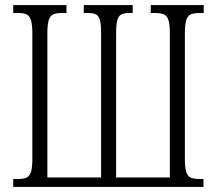

<svg xmlns="http://www.w3.org/2000/svg" viewBox="-20 -734 853 754"><path d="M32 -31H49Q73 -31 84.5 -36.5Q96 -42 101.5 -58.5Q107 -75 107 -109V-603Q107 -638 101.5 -655Q96 -672 84.5 -677.5Q73 -683 49 -683H32V-714H241V-683H225Q201 -683 189 -677.5Q177 -672 171.5 -655Q166 -638 166 -603V-37H377V-605Q377 -639 372.5 -655Q368 -671 357.5 -677Q347 -683 325 -683H309V-714H501V-683H489Q467 -683 456 -677Q445 -671 440.5 -654Q436 -637 436 -602V-37H647V-603Q647 -638 641.5 -655Q636 -672 623.5 -677.5Q611 -683 588 -683H572V-714H780V-683H765Q741 -683 729 -677.5Q717 -672 711.5 -655Q706 -638 706 -603V-109Q706 -75 711.5 -58.5Q717 -42 729 -36.5Q741 -31 765 -31H779V0H32Z"/></svg>

Font: Noto Serif CondLight
Style: Regular
Weight: 300
Width: 3
Designer: Monotype Design Team
Foundry: Monotype Imaging Inc.
Version: Version 1.001